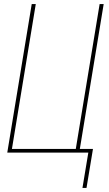

<svg xmlns="http://www.w3.org/2000/svg" viewBox="-20 -755 540 950"><path d="M388 175 417 0H16L137 -735H157L39 -18H355L473 -735H493L375 -18H440L408 175Z"/></svg>

Font: Iosevka Curly Thin
Style: Italic
Weight: 100
Italic angle: -9°
Monospace: yes
Designer: Belleve Invis
Foundry: Belleve Invis
Version: Version 22.1.2; ttfautohint (v1.8.4)